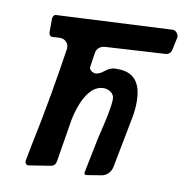

<svg xmlns="http://www.w3.org/2000/svg" viewBox="-82 -825 859 898"><g transform="rotate(10 347.0 -376.0)"><path d="M396 -422C420 -422 447 -406 447 -380C447 -342 432 -278 420 -227L410 -185L376 -17C376 -13 379 -7 384 -7L458 -19C481 -23 500 -42 505 -68L551 -306C557 -336 559 -363 559 -385C559 -478 520 -521 447 -521C436 -521 427 -522 418 -519C386 -510 378 -486 347 -483C338 -482 316 -491 316 -507L327 -580C332 -599 345 -610 367 -613L656 -630C668 -632 678 -640 681 -656V-655L694 -716C694 -731 683 -746 668 -747L116 -720C108 -720 103 -711 101 -702V-635C101 -625 107 -617 115 -616L150 -618C178 -620 195 -599 195 -579V-576C174 -433 146 -271 108 -90L95 -22C95 -14 101 -5 109 -5H112L219 -22C230 -25 238 -33 240 -47L273 -248C284 -308 320 -422 396 -422Z"/></g></svg>

Font: Bangerz
Style: Regular
Weight: 400
Designer: vernon adams
Foundry: Vernon Adams
Version: Version 2.10;December 28, 2023;FontCreator 13.0.0.2683 64-bi